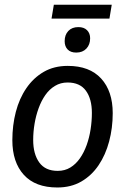

<svg xmlns="http://www.w3.org/2000/svg" viewBox="-20 -797 540 829"><path d="M227.5 12.5Q132.5 12.5 82.9 -42.1Q33.3 -96.7 33.3 -191.7Q33.3 -255.8 48.3 -313.8Q63.3 -371.7 93.8 -416.2Q124.2 -460.8 168.8 -486.7Q213.3 -512.5 272.5 -512.5Q366.7 -512.5 416.7 -457.9Q466.7 -403.3 466.7 -308.3Q466.7 -244.2 451.2 -186.2Q435.8 -128.3 405.8 -83.8Q375.8 -39.2 331.2 -13.3Q286.7 12.5 227.5 12.5ZM229.2 -59.2Q260 -59.2 283.8 -73.8Q307.5 -88.3 325 -113.3Q342.5 -138.3 354.2 -170.8Q365.8 -203.3 371.2 -238.8Q376.7 -274.2 376.7 -309.2Q376.7 -370 350.8 -405.4Q325 -440.8 271.7 -440.8Q241.7 -440.8 217.5 -426.2Q193.3 -411.7 175.8 -386.7Q158.3 -361.7 146.7 -329.6Q135 -297.5 129.2 -262.5Q123.3 -227.5 123.3 -192.5Q123.3 -131.7 149.6 -95.4Q175.8 -59.2 229.2 -59.2ZM202.5 -716.7 212.5 -776.7H462.5L452.5 -716.7ZM309.2 -570Q285 -570 272.1 -583.3Q259.2 -596.7 259.2 -619.2Q259.2 -646.7 275 -663.3Q290.8 -680 318.3 -680Q342.5 -680 355.8 -666.7Q369.2 -653.3 369.2 -631.7Q369.2 -604.2 352.9 -587.1Q336.7 -570 309.2 -570Z"/></svg>

Font: Familjen Grotesk
Style: Italic
Weight: 400
Italic angle: -9.46201°
Designer: Anders Wikstroem, Jonas Baeckman, Matilda Gysing, Kristian Moeller
Foundry: Familjen STHLM AB
Version: Version 2.000